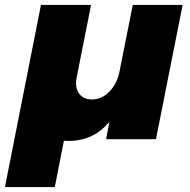

<svg xmlns="http://www.w3.org/2000/svg" viewBox="-66 -564 768 778"><path d="M674 -544 566 0H364L377 -70Q312 7 213 7Q200 7 193 6L156 194H-46L100 -544H303L245 -252Q242 -239 242 -228Q242 -197 259.5 -179Q277 -161 307 -161Q346 -161 377 -192.5Q408 -224 418 -273L472 -544Z"/></svg>

Font: Gontserrat ExtraBold
Style: Italic
Weight: 800
Italic angle: -11.3°
Designer: Julieta Ulanovsky
Foundry: Julieta Ulanovsky
Version: Version 6.001